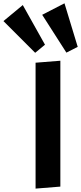

<svg xmlns="http://www.w3.org/2000/svg" viewBox="-141 -1109 479 1135"><path d="M69.3 -738.3 215.8 -750V-5.9L69.3 5.9ZM251.5 -797.9 108.4 -1021.5 240.2 -1089.4 318.4 -832ZM66.9 -796.9 -120.6 -984.4 -6.3 -1079.1 125 -844.7Z"/></svg>

Font: Francois One
Style: Regular
Weight: 400
Designer: Vernon Adams
Foundry: vernon adams
Version: Version 1.000